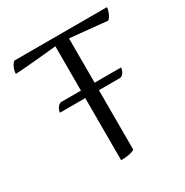

<svg xmlns="http://www.w3.org/2000/svg" viewBox="-167 -855 963 998"><g transform="rotate(-30 315.0 -356.0)"><path d="M610 -719Q608 -699 599.5 -681Q591 -663 581 -655Q536 -659 475 -665.5Q414 -672 358 -677V-411H517Q515 -392 505 -379Q495 -366 483 -366H358V-9Q342 0 320.5 3.5Q299 7 276 7V-366H124Q126 -385 137 -398Q148 -411 159 -411H276V-677Q246 -674 211 -670.5Q176 -667 142 -664Q108 -661 77.5 -658.5Q47 -656 26 -655Q28 -677 35.5 -693.5Q43 -710 54 -719Z"/></g></svg>

Font: Gotu
Style: Regular
Weight: 400
Designer: Sarang Kulkarni & Kailash Malviya
Foundry: Ek Type
Version: Version 2.320;hotconv 1.0.109;makeotfexe 2.5.65596; ttfautoh